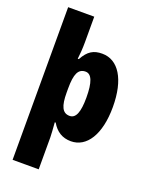

<svg xmlns="http://www.w3.org/2000/svg" viewBox="-180 -851 920 1182"><g transform="rotate(20 280.0 -260.0)"><path d="M524 -276C524 -457 457 -563 351 -563C295 -563 259 -543 226 -482H219C223 -514 226 -551 226 -593V-760H55V240H226V31C226 10 223 -25 220 -66H226C255 -16 296 10 352 10C455 10 524 -95 524 -276ZM351 -275C351 -181 333 -134 292 -134C244 -134 226 -175 226 -263V-290C226 -384 244 -424 292 -424C332 -424 351 -375 351 -275Z"/></g></svg>

Font: Noto Sans Gurmukhi Condensed Black
Style: Regular
Weight: 900
Width: 3
Designer: Jelle Bosma - Monotype Design Team
Foundry: Monotype Imaging Inc.
Version: Version 2.004